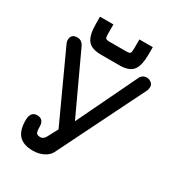

<svg xmlns="http://www.w3.org/2000/svg" viewBox="-192 -916 954 1043"><g transform="rotate(30 284.5 -394.5)"><path d="M351 -625H234Q175 -625 151 -655Q127 -685 127 -758V-801H211V-742Q211 -720 216 -714.5Q221 -709 242 -709H344Q364 -709 369 -714.5Q374 -720 374 -742V-801H458V-758Q458 -684 434 -654.5Q410 -625 351 -625ZM121 -611 293 -241 471 -611Q483 -642 514 -642Q529 -642 541.5 -631.5Q554 -621 554 -609Q554 -598 551 -586L282 -43Q270 -18 240.5 -3Q211 12 174 12Q115 12 86.5 -18Q58 -48 58 -111Q58 -167 100 -167Q142 -167 142 -118Q142 -90 148 -81Q154 -72 173 -72Q190 -72 202 -91L238 -158L42 -585Q38 -594 38 -604Q38 -642 78 -642Q107 -642 121 -611Z"/></g></svg>

Font: Jura
Style: Bold
Weight: 700
Designer: Daniel Johnson, Alexei Vanyashin
Foundry: Daniel Johnson
Version: Version 5.103